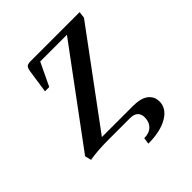

<svg xmlns="http://www.w3.org/2000/svg" viewBox="-163 -539 762 762"><g transform="rotate(-45 217.5 -158.0)"><path d="M18.1 -19 308.1 -411.1H158.2L111.8 -314H87.9L102.1 -411.1Q104.5 -427.2 110.4 -433.1Q116.2 -439 132.8 -439H407.2L403.8 -411.1L119.1 -25.9H293Q337.9 -25.9 359.4 -9Q380.9 7.8 380.9 36.1Q380.9 75.2 339.8 99.1Q298.8 123 231 123L234.9 96.2Q263.2 96.2 279.1 80.6Q294.9 64.9 294.9 38.1Q294.9 21 284.4 10.5Q273.9 0 251 0H130.9Q65.9 0 24.9 7.8Z"/></g></svg>

Font: Dihjauti
Style: Bold Italic
Weight: 700
Italic angle: -9°
Designer: T. Christopher White
Version: Version 3.0.0